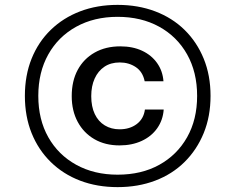

<svg xmlns="http://www.w3.org/2000/svg" viewBox="-20 -757 923 787"><path d="M470 -161Q411 -161 367 -186.5Q323 -212 298.5 -257.5Q274 -303 274 -363Q274 -425 298.5 -470.5Q323 -516 368 -541.5Q413 -567 473 -567Q524 -567 562.5 -549Q601 -531 624 -498.5Q647 -466 650 -424H573Q565 -463 536.5 -482Q508 -501 471 -501Q434 -501 408 -483.5Q382 -466 368 -435Q354 -404 354 -363Q354 -320 368.5 -289.5Q383 -259 409.5 -243Q436 -227 470 -227Q512 -227 540.5 -248.5Q569 -270 574 -308H651Q648 -265 624.5 -231.5Q601 -198 561 -179.5Q521 -161 470 -161ZM462 10Q378 10 308.5 -16.5Q239 -43 188 -93Q137 -143 109.5 -211.5Q82 -280 82 -364Q82 -448 109.5 -516.5Q137 -585 188 -634.5Q239 -684 308.5 -710.5Q378 -737 462 -737Q546 -737 616 -710.5Q686 -684 736.5 -634.5Q787 -585 815 -516.5Q843 -448 843 -364Q843 -280 815 -211.5Q787 -143 736.5 -93Q686 -43 616 -16.5Q546 10 462 10ZM462 -41Q560 -41 633 -81.5Q706 -122 747 -194.5Q788 -267 788 -364Q788 -461 747 -534Q706 -607 632.5 -647.5Q559 -688 462 -688Q366 -688 292.5 -647.5Q219 -607 178 -534Q137 -461 137 -364Q137 -267 178 -194.5Q219 -122 292.5 -81.5Q366 -41 462 -41Z"/></svg>

Font: Mona Sans ExtraLight Medium
Style: Italic
Weight: 500
Italic angle: -11.6951°
Version: Version 2.000